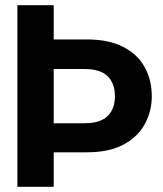

<svg xmlns="http://www.w3.org/2000/svg" viewBox="-20 -720 629 740"><path d="M47 0V-700H187V-568H314Q399 -568 454.5 -539.5Q510 -511 537.5 -461.5Q565 -412 565 -349Q565 -292 538.5 -242.5Q512 -193 456.5 -163Q401 -133 314 -133H187V0ZM187 -245H305Q367 -245 395 -273Q423 -301 423 -349Q423 -398 395 -426Q367 -454 305 -454H187Z"/></svg>

Font: Host Grotesk ExtraBold
Style: Regular
Weight: 800
Designer: Doğukan Karapınar
Foundry: Element Type
Version: Version 1.003; ttfautohint (v1.8.4.7-5d5b)